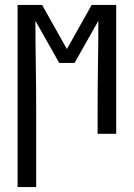

<svg xmlns="http://www.w3.org/2000/svg" viewBox="-20 -540 540 775"><path d="M51 215V-520H150L250 -342L350 -520H449V0H374V-104Q374 -192 375.5 -280Q377 -368 377 -456L281 -286H219L123 -456Q123 -368 124.5 -280Q126 -192 126 -104V215Z"/></svg>

Font: Iosevka Custom
Style: Regular
Weight: 400
Monospace: yes
Designer: Belleve Invis
Foundry: Belleve Invis
Version: Version 32.5.0; ttfautohint (v1.8.4)